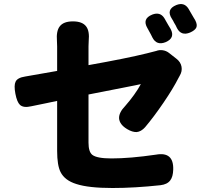

<svg xmlns="http://www.w3.org/2000/svg" viewBox="-20 -876 1005 961"><path d="M543 65Q423 65 362 45Q304 27 283 -15Q266 -49 266 -120V-245V-371Q248 -367 214 -360Q159 -349 136 -344Q98 -335 80 -351Q65 -365 57 -407Q49 -449 58 -467Q67 -487 106 -493Q161 -502 266 -521V-644Q266 -661 265 -671Q261 -721 279 -744Q298 -769 345 -769Q392 -769 411 -744Q429 -721 424 -671Q423 -661 423 -644V-550Q614 -584 715 -609Q743 -616 762 -621Q777 -627 794.5 -624.5Q812 -622 826 -611L863 -582Q884 -566 888.5 -542.5Q893 -519 879 -496Q875 -488 873 -485Q846 -432 799 -363Q750 -291 706 -239Q686 -217 664 -215Q643 -214 616 -230Q578 -253 576 -284Q575 -313 607 -346Q656 -402 685 -455Q678 -454 657 -449Q519 -422 423 -403V-162Q423 -116 442 -101Q465 -83 538 -83Q631 -83 761 -102Q850 -118 847 -27Q846 9 832 27Q817 47 783 51Q654 65 543 65ZM743 -688Q740 -693 735 -704Q724 -725 718 -735Q690 -782 742 -803Q781 -818 802 -786Q806 -779 814 -765Q819 -756 822 -751Q830 -737 834 -731Q858 -686 809 -665Q764 -647 743 -688ZM866 -735Q864 -740 859 -749.5Q854 -759 851 -763Q850 -766 846.5 -772Q843 -778 841 -781Q809 -829 863 -851Q902 -866 923 -833Q932 -819 948 -790Q954 -780 957 -775Q969 -752 962.5 -738Q956 -724 931 -713Q887 -695 866 -735Z"/></svg>

Font: GenSenRounded TW H
Style: Regular
Weight: 900
Version: Version 1.501;PS 1;hotconv 16.6.51;makeotf.lib2.5.65220